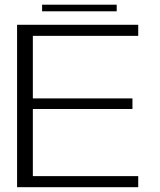

<svg xmlns="http://www.w3.org/2000/svg" viewBox="-20 -778 664 798"><path d="M51 0H554.5V-46H116.5V-325H530.5V-369H116.5V-629H554.5V-675H51ZM155 -731H465V-758.5H155Z"/></svg>

Font: Anybody SemiExpanded Light
Style: Regular
Weight: 300
Width: 6
Version: Version 1.113;gftools[0.9.25]